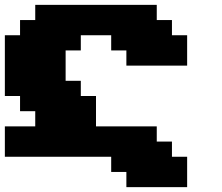

<svg xmlns="http://www.w3.org/2000/svg" viewBox="-20 -645 915 790"><path d="M500 125H750V0H687.5V-62.5H625V-125H375V-250H312.5V-312.5H250V-437.5H312.5V-500H437.5V-437.5H500V-375H750V-500H687.5V-562.5H625V-625H125V-562.5H62.5V-500H0V-250H62.5V-187.5H125V-125H0V0H437.5V62.5H500Z"/></svg>

Font: Faithful 32x
Style: Bold
Weight: 400
Foundry: Faithful Resource Pack
Version: Version 1.0; January 27, 2023